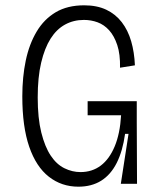

<svg xmlns="http://www.w3.org/2000/svg" viewBox="-20 -692 603 723"><path d="M275 11Q212 11 164 -26.5Q116 -64 90 -139.5Q64 -215 64 -329Q64 -402 77 -464Q90 -526 118 -573Q146 -620 190 -646Q234 -672 297 -672Q345 -672 380 -655.5Q415 -639 438.5 -608.5Q462 -578 474 -536.5Q486 -495 488 -446L432 -437Q433 -488 421.5 -522.5Q410 -557 391 -578Q372 -599 347.5 -608Q323 -617 296 -617Q257 -617 225 -599.5Q193 -582 170.5 -546.5Q148 -511 135 -456Q122 -401 122 -325Q122 -247 135.5 -193Q149 -139 171 -106Q193 -73 222.5 -58.5Q252 -44 283 -44Q327 -44 359.5 -68.5Q392 -93 412 -141Q432 -189 436 -258H310V-311H495V-231L496 0H435L464 -188H451Q442 -123 419.5 -78.5Q397 -34 361 -11.5Q325 11 275 11Z"/></svg>

Font: Bricolage Grotesque SemiCondensed ExtraLight
Style: Regular
Weight: 250
Width: 4
Designer: Mathieu Triay
Foundry: Atelier Triay
Version: Version 1.000;gftools[0.9.30]